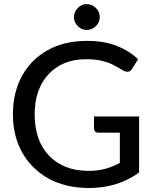

<svg xmlns="http://www.w3.org/2000/svg" viewBox="-20 -930 770 958"><path d="M424.5 8Q308.5 8 223.2 -38.8Q138 -85.5 91.2 -168.2Q44.5 -251 44.5 -359Q44.5 -468.5 89.8 -551Q135 -633.5 218 -679.8Q301 -726 413.5 -726Q499.5 -726 561.8 -701.5Q624 -677 669 -634.5L639 -586.5Q630.5 -572 614.5 -572Q605 -572 596.2 -577Q587.5 -582 578.5 -587.5Q562 -598 540 -608.8Q518 -619.5 486.5 -627Q455 -634.5 410 -634.5Q292 -634.5 222.5 -560Q153 -485.5 153 -359Q153 -227 225.8 -152.2Q298.5 -77.5 421.5 -77.5Q469 -77.5 506.2 -88Q543.5 -98.5 578 -117V-268H472Q451 -268 449 -288.5V-349H674V-69.5Q568.5 8 424.5 8ZM412.5 -780.5Q387 -780.5 368 -799.8Q349 -819 349 -844Q349 -870.5 368 -890Q387 -909.5 412.5 -909.5Q439 -909.5 458.5 -890Q478 -870.5 478 -844Q478 -819 458.5 -799.8Q439 -780.5 412.5 -780.5Z"/></svg>

Font: Verano Sans Medium
Style: Regular
Weight: 500
Designer: Lukasz Dziedzic with Adam Twardoch and Botio Nikoltchev
Foundry: tyPoland Lukasz Dziedzic
Version: Version 3.001;December 28, 2019;FontCreator 12.0.0.2547 64-b